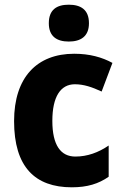

<svg xmlns="http://www.w3.org/2000/svg" viewBox="-20 -788 525 818"><path d="M273 -768C222 -768 188 -747 188 -689C188 -632 223 -611 273 -611C323 -611 359 -632 359 -689C359 -747 324 -768 273 -768ZM286 10C352 10 400 -5 443 -35V-168C399 -138 352 -121 301 -121C239 -121 203 -169 203 -273C203 -376 238 -429 299 -429C337 -429 372 -417 413 -398L459 -520C415 -544 362 -559 296 -559C138 -559 40 -459 40 -272C40 -77 129 10 286 10Z"/></svg>

Font: Noto Sans Myanmar SemiCondensed ExtraBold
Style: Regular
Weight: 800
Width: 4
Designer: Monotype Design Team
Foundry: Monotype Imaging Inc.
Version: Version 2.107